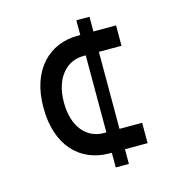

<svg xmlns="http://www.w3.org/2000/svg" viewBox="-99 -735 748 819"><g transform="rotate(-15 275.0 -325.0)"><path d="M470 -155H370V-495H470V-585H370V-650H312V-585H301C175 -585 79 -493 80 -325C80 -158 173 -65 301 -65H312V0H370V-65H470ZM170 -325C170 -433 227 -495 301 -495H312V-155H301C227 -155 170 -214 170 -325Z"/></g></svg>

Font: Grotesk 02 Mince
Style: Bold
Weight: 400
Designer: Frank Adebiaye, contributions by Jérémy Landes, Ariel Martín Pérez
Foundry: Velvetyne Type Foundry
Version: Version 3.000;Glyphs 3.1.2 (3150)